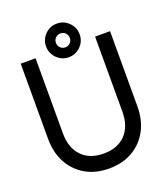

<svg xmlns="http://www.w3.org/2000/svg" viewBox="-152 -941 912 1054"><g transform="rotate(-20 304.0 -414.0)"><path d="M477.5 -697.8H564.9V-259.3Q564.9 -178.7 532.2 -118.4Q499.5 -58.1 440.7 -24.4Q381.8 9.3 303.7 9.3Q225.6 9.3 167 -24.4Q108.4 -58.1 75.7 -118.4Q43 -178.7 43 -259.3V-697.8H129.9V-259.3Q129.9 -174.3 176 -126.2Q222.2 -78.1 303.7 -78.1Q385.3 -78.1 431.4 -126.2Q477.5 -174.3 477.5 -259.3ZM304.2 -698.2Q321.3 -698.2 333 -710Q344.7 -721.7 344.7 -738.8Q344.7 -755.9 333 -767.6Q321.3 -779.3 304.2 -779.3Q287.1 -779.3 275.4 -767.6Q263.7 -755.9 263.7 -738.8Q263.7 -721.7 275.4 -710Q287.1 -698.2 304.2 -698.2ZM304.2 -640.6Q263.7 -640.6 234.9 -669.4Q206.1 -698.2 206.1 -738.8Q206.1 -779.3 234.9 -808.1Q263.7 -836.9 304.2 -836.9Q344.7 -836.9 373.5 -808.1Q402.3 -779.3 402.3 -738.8Q402.3 -698.2 373.5 -669.4Q344.7 -640.6 304.2 -640.6Z"/></g></svg>

Font: Qaz
Style: Regular
Weight: 400
Designer: GGBotNet
Foundry: f0n7
Version: 0.70